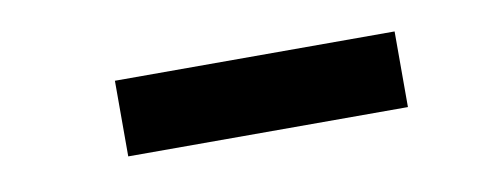

<svg xmlns="http://www.w3.org/2000/svg" viewBox="-27 -830 624 240"><g transform="rotate(-10 285.0 -710.0)"><path d="M122.5 -662V-758H477.5V-662Z"/></g></svg>

Font: Encode Sans SC Condensed Thin
Style: Bold
Weight: 700
Version: Version 3.002